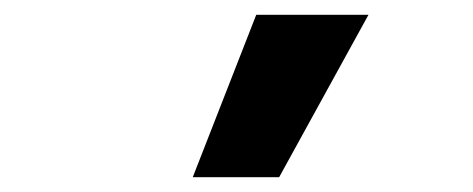

<svg xmlns="http://www.w3.org/2000/svg" viewBox="-20 -1020 640 260"><path d="M358 -780H241L327 -1000H479Z"/></svg>

Font: M PLUS Code Latin Expanded SemiBold
Style: Regular
Weight: 600
Width: 7
Designer: Coji Morishita
Foundry: UNDERFOREST DESIGN
Version: Version 1.002; ttfautohint (v1.8.3)